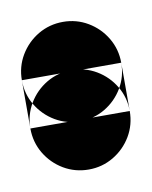

<svg xmlns="http://www.w3.org/2000/svg" viewBox="-44 -211 264 333"><g transform="rotate(-10 87.5 -45.0)"><path d="M0 -87.7H175V-2.7H0ZM87.7 -175Q63.7 -175 43.7 -163.2Q23.7 -151.3 11.8 -131.3Q0 -111.3 0 -87.7Q0 -63.7 11.8 -43.7Q23.7 -23.7 43.7 -11.8Q63.7 0 87.7 0Q111.3 0 131.3 -11.8Q151.3 -23.7 163.2 -43.7Q175 -63.7 175 -87.7Q175 -111.3 163.2 -131.3Q151.3 -151.3 131.3 -163.2Q111.3 -175 87.7 -175ZM87.7 -90Q63.7 -90 43.7 -78.2Q23.7 -66.3 11.8 -46.3Q0 -26.3 0 -2.7Q0 21.3 11.8 41.3Q23.7 61.3 43.7 73.2Q63.7 85 87.7 85Q111.3 85 131.3 73.2Q151.3 61.3 163.2 41.3Q175 21.3 175 -2.7Q175 -26.3 163.2 -46.3Q151.3 -66.3 131.3 -78.2Q111.3 -90 87.7 -90Z"/></g></svg>

Font: Wavefont Thin
Style: Regular
Weight: 100
Monospace: yes
Version: Version 3.005;gftools[0.9.33]